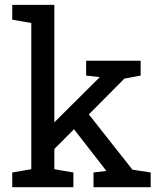

<svg xmlns="http://www.w3.org/2000/svg" viewBox="-20 -782 668 802"><path d="M31.2 0V-61.5L110.8 -75.2V-686L31.2 -699.7V-761.7H207V-271L394 -457L396.5 -460L339.8 -466.3V-528.3H567.4V-466.3L499.5 -453.6L351.1 -304.2L533.2 -73.2L609.4 -61.5V0H370.6V-61.5L424.3 -67.9L422.9 -69.8L289.1 -242.2L207 -159.7V-75.2L286.6 -61.5V0Z"/></svg>

Font: Hanuman
Style: Regular
Weight: 400
Designer: Danh Hong
Foundry: Danh Hong
Version: Version 9.000